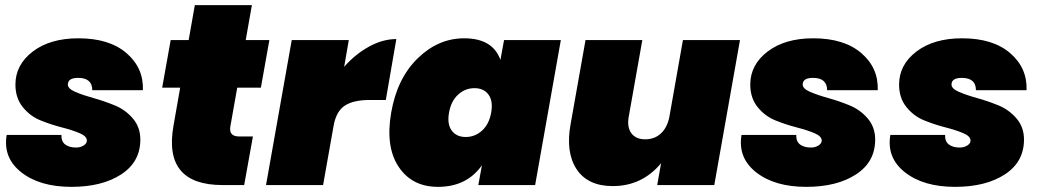

<svg xmlns="http://www.w3.org/2000/svg" viewBox="-20 -720 4057 747"><path d="M526 -177Q526 -90 451.5 -41.5Q377 7 258 7Q135 7 63 -49.5Q-9 -106 6 -195H219Q218 -170 233.5 -158Q249 -146 276 -146Q293 -146 305.5 -154Q318 -162 318 -173Q318 -190 289.5 -202Q261 -214 220 -224.5Q179 -235 138 -251.5Q97 -268 68.5 -303.5Q40 -339 40 -391Q40 -468 107.5 -519.5Q175 -571 285 -571Q405 -571 472 -513.5Q539 -456 536 -369H339Q339 -417 284 -417Q244 -417 244 -391Q244 -375 273 -362.5Q302 -350 343.5 -338.5Q385 -327 426.5 -310Q468 -293 497 -259Q526 -225 526 -177Z M655 -231 681 -379H611L644 -564H714L738 -700H960L936 -564H1028L995 -379H903L876 -227Q870 -189 911 -189H964L930 0H846Q614 0 655 -231Z M1278 -231 1237 0H1015L1115 -564H1337L1319 -460Q1362 -509 1415.5 -538.5Q1469 -568 1522 -568L1481 -331H1418Q1355 -331 1321.5 -309Q1288 -287 1278 -231Z M1786 -571Q1897 -571 1927 -487L1941 -564H2162L2062 0H1841L1855 -77Q1796 7 1684 7Q1583 7 1531 -71Q1479 -149 1502 -282Q1525 -415 1605 -493Q1685 -571 1786 -571ZM1855.5 -212Q1883 -237 1891 -282Q1899 -327 1880.5 -352Q1862 -377 1826 -377Q1790 -377 1762.5 -352Q1735 -327 1727 -282Q1719 -237 1737.5 -212Q1756 -187 1792 -187Q1828 -187 1855.5 -212Z M2859 -564 2759 0H2537L2552 -85Q2478 4 2364 4Q2267 4 2223.5 -61.5Q2180 -127 2200 -237L2258 -564H2479L2426 -265Q2419 -225 2436.5 -201.5Q2454 -178 2490 -178Q2527 -178 2551.5 -201Q2576 -224 2584 -264L2637 -564Z M3385 -177Q3385 -90 3310.5 -41.5Q3236 7 3117 7Q2994 7 2922 -49.5Q2850 -106 2865 -195H3078Q3077 -170 3092.5 -158Q3108 -146 3135 -146Q3152 -146 3164.5 -154Q3177 -162 3177 -173Q3177 -190 3148.5 -202Q3120 -214 3079 -224.5Q3038 -235 2997 -251.5Q2956 -268 2927.5 -303.5Q2899 -339 2899 -391Q2899 -468 2966.5 -519.5Q3034 -571 3144 -571Q3264 -571 3331 -513.5Q3398 -456 3395 -369H3198Q3198 -417 3143 -417Q3103 -417 3103 -391Q3103 -375 3132 -362.5Q3161 -350 3202.5 -338.5Q3244 -327 3285.5 -310Q3327 -293 3356 -259Q3385 -225 3385 -177Z M3964 -177Q3964 -90 3889.5 -41.5Q3815 7 3696 7Q3573 7 3501 -49.5Q3429 -106 3444 -195H3657Q3656 -170 3671.5 -158Q3687 -146 3714 -146Q3731 -146 3743.5 -154Q3756 -162 3756 -173Q3756 -190 3727.5 -202Q3699 -214 3658 -224.5Q3617 -235 3576 -251.5Q3535 -268 3506.5 -303.5Q3478 -339 3478 -391Q3478 -468 3545.5 -519.5Q3613 -571 3723 -571Q3843 -571 3910 -513.5Q3977 -456 3974 -369H3777Q3777 -417 3722 -417Q3682 -417 3682 -391Q3682 -375 3711 -362.5Q3740 -350 3781.5 -338.5Q3823 -327 3864.5 -310Q3906 -293 3935 -259Q3964 -225 3964 -177Z"/></svg>

Font: Poppins Black
Style: Italic
Weight: 900
Italic angle: -10°
Designer: Ninad Kale (Devanagari), Jonny Pinhorn (Latin)
Foundry: Indian Type Foundry
Version: Version 3.200;PS 1.000;hotconv 16.6.54;makeotf.lib2.5.65590